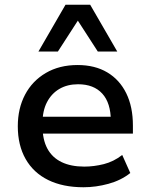

<svg xmlns="http://www.w3.org/2000/svg" viewBox="-20 -780 633 809"><path d="M332 9Q245 9 183 -21.5Q121 -52 88 -110Q55 -168 55 -248Q55 -323 85.5 -381Q116 -439 173 -472.5Q230 -506 307 -506Q380 -506 432 -475Q484 -444 512 -387Q540 -330 540 -251V-217H140V-288H465L447 -270Q447 -346 411 -385.5Q375 -425 309 -425Q264 -425 230.5 -405.5Q197 -386 178 -349.5Q159 -313 159 -261V-250Q159 -192 179.5 -154Q200 -116 239.5 -97Q279 -78 335 -78Q376 -78 417.5 -88.5Q459 -99 495 -127L529 -51Q490 -20 437 -5.5Q384 9 332 9ZM142 -563 256 -760H360L474 -563H392L308 -693L224 -563Z"/></svg>

Font: Nunito Sans 8pt SemiBold
Style: Regular
Weight: 600
Version: Version 3.101;gftools[0.9.27]